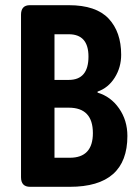

<svg xmlns="http://www.w3.org/2000/svg" viewBox="-20 -720 514 740"><path d="M96 0Q61 0 61 -37V-663Q61 -700 95 -700H245Q350 -700 398.5 -648.5Q447 -597 447 -509Q447 -460 422 -420.5Q397 -381 356 -367V-363Q407 -348 439 -302Q471 -256 471 -196Q471 0 249 0ZM190 -412H245Q321 -412 321 -502Q321 -588 245 -588H190ZM190 -112H249Q338 -112 338 -207Q338 -305 245 -305H190Z"/></svg>

Font: Asap Condensed SemiBold
Style: Regular
Weight: 600
Width: 3
Designer: Pablo Cosgaya
Foundry: Omnibus-Type
Version: Version 3.001; ttfautohint (v1.8.4.7-5d5b)